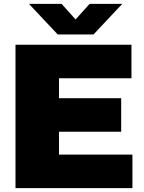

<svg xmlns="http://www.w3.org/2000/svg" viewBox="-20 -971 743 991"><path d="M60 0V-740H658.5V-567H284.5V-464H605.5V-291H284.5V-173H663.5V0ZM278 -793 129.5 -951H298L370 -870.5L442.5 -951H611L462.5 -793Z"/></svg>

Font: Encode Sans SmExp Black
Style: Regular
Weight: 900
Width: 6
Designer: Multiple Designers
Foundry: Impallari Type
Version: Version 3.002; ttfautohint (v1.8.3) -l 8 -r 50 -G 200 -x 14 